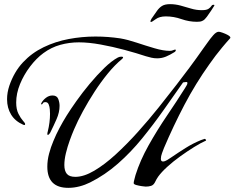

<svg xmlns="http://www.w3.org/2000/svg" viewBox="-20 -884 1130 925"><path d="M309 21Q208 21 208 -81Q208 -112 216.5 -144Q225 -176 237 -204Q250 -236 266.5 -267Q283 -298 301 -327Q319 -356 348 -397Q377 -438 412 -480Q447 -522 482.5 -556.5Q518 -591 548 -607Q552 -609 556 -610Q560 -611 564 -611Q566 -611 569.5 -610.5Q573 -610 573 -607Q573 -605 571 -603Q569 -601 567 -599Q533 -571 499.5 -530Q466 -489 435.5 -442Q405 -395 379.5 -348Q354 -301 337 -261Q327 -238 316 -207.5Q305 -177 297.5 -146Q290 -115 290 -89Q290 -61 302 -46.5Q314 -32 343 -32Q384 -32 434 -61.5Q484 -91 537.5 -140Q591 -189 644 -248Q697 -307 744.5 -366.5Q792 -426 830.5 -476Q869 -526 892 -557Q909 -580 926 -603.5Q943 -627 959 -650Q966 -659 979.5 -678.5Q993 -698 1007.5 -714.5Q1022 -731 1034 -731Q1039 -731 1052 -726.5Q1065 -722 1077 -715.5Q1089 -709 1090 -703Q1090 -701 1089 -700Q1079 -689 1069 -677.5Q1059 -666 1050 -655Q1034 -636 1018.5 -615.5Q1003 -595 989 -575Q922 -481 868.5 -379Q815 -277 770 -171Q766 -161 760.5 -146Q755 -131 755 -119Q755 -106 765 -106Q774 -106 785.5 -113Q797 -120 804 -125Q839 -149 874 -171Q909 -193 948 -209Q949 -209 957 -212Q965 -215 966 -215Q971 -215 973 -207Q948 -196 915 -175.5Q882 -155 848 -130.5Q814 -106 786 -80.5Q758 -55 742 -33Q737 -26 733.5 -19.5Q730 -13 726 -5Q719 8 707.5 11.5Q696 15 682 15Q678 15 664 13Q650 11 637 7.5Q624 4 624 -2Q624 -7 628 -22Q632 -37 633 -41Q655 -111 696 -184Q737 -257 784.5 -327Q832 -397 871 -459Q874 -464 878.5 -471.5Q883 -479 883 -484Q883 -489 877 -489Q873 -489 869.5 -488Q866 -487 862 -487Q817 -423 768 -353.5Q719 -284 665 -217.5Q611 -151 548.5 -96Q486 -41 414 -5Q390 7 363 14Q336 21 309 21ZM96 -282 92 -283Q53 -300 33.5 -332Q14 -364 14 -406Q14 -438 25 -471Q48 -538 90.5 -583.5Q133 -629 190 -656.5Q247 -684 311 -696Q375 -708 440 -708Q500 -708 560 -699Q595 -693 638.5 -678.5Q682 -664 724.5 -651.5Q767 -639 798 -639Q807 -639 813.5 -642Q820 -645 824 -645Q827 -645 827 -643Q827 -636 819 -632Q800 -620 780 -611.5Q760 -603 737 -603Q723 -603 709.5 -606Q696 -609 683 -613Q638 -628 580.5 -643.5Q523 -659 465 -669.5Q407 -680 360 -680Q314 -680 270.5 -668Q227 -656 189 -628Q155 -603 125 -563.5Q95 -524 76.5 -479Q58 -434 58 -390Q58 -357 69 -335.5Q80 -314 90.5 -302.5Q101 -291 101 -287Q101 -280 96 -282ZM211 -234Q208 -234 208 -238Q208 -241 208.5 -244Q209 -247 210 -250Q221 -294 221 -336Q221 -344 220 -357Q219 -370 214.5 -381Q210 -392 199 -392Q189 -392 186.5 -386.5Q184 -381 180 -381Q178 -381 178 -383L179 -387Q187 -402 201.5 -413Q216 -424 233 -424Q254 -424 260.5 -407.5Q267 -391 267 -374Q267 -343 252.5 -310Q238 -277 224 -249Q223 -246 218.5 -240Q214 -234 211 -234ZM707 -778Q705 -778 705 -781Q705 -785 707 -788Q709 -791 710 -794Q725 -815 735.5 -830.5Q746 -846 760 -855Q774 -864 799 -864Q825 -864 850.5 -857Q876 -850 901 -842.5Q926 -835 952 -835Q975 -835 984.5 -841.5Q994 -848 998 -854.5Q1002 -861 1008 -861Q1013 -861 1013 -859L1012 -856Q1007 -848 997 -832.5Q987 -817 976.5 -803Q966 -789 958 -785Q951 -781 944 -780Q937 -779 929 -779Q891 -779 854 -792Q817 -805 779 -805Q748 -805 730 -791.5Q712 -778 707 -778Z"/></svg>

Font: My Soul
Style: Regular
Weight: 400
Designer: Robert E. Leuschke
Foundry: Robert E. Leuschke
Version: Version 1.010; ttfautohint (v1.8.4.7-5d5b)